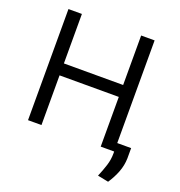

<svg xmlns="http://www.w3.org/2000/svg" viewBox="-158 -860 1105 1181"><g transform="rotate(20 394.0 -269.5)"><path d="M88.1 0V-727.3H176.1V-403.4H563.9V-727.3H652V0H563.9V-325.3H176.1V0ZM742.9 -55.4V11.4Q741.8 58.2 725 102.1Q708.1 146 680.4 187.5L609.4 173.3Q627.5 130.7 639.7 92Q652 53.3 652 12.8V-55.4Z"/></g></svg>

Font: Inter UI
Style: Regular
Weight: 400
Designer: Rasmus Andersson
Foundry: rsms
Version: 3.2;8d6f07862